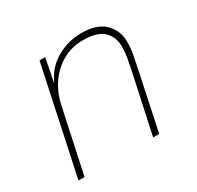

<svg xmlns="http://www.w3.org/2000/svg" viewBox="-123 -683 845 824"><g transform="rotate(-30 300.0 -271.0)"><path d="M44 0 157 -530H185L162 -412Q190 -476 247 -509Q304 -542 370 -542Q447 -542 485 -504.5Q523 -467 523 -412Q523 -381 518 -354Q513 -327 507 -298L444 0H414L479 -302Q485 -331 489 -354.5Q493 -378 493 -408Q493 -452 462.5 -482Q432 -512 360 -512Q306 -512 261 -487Q216 -462 185 -418Q154 -374 142 -317L74 0Z"/></g></svg>

Font: Geist Mono Thin
Style: Italic
Weight: 100
Italic angle: -12°
Monospace: yes
Designer: Basement.studio, Andrés Briganti, Mateo Zaragoza
Foundry: Basement.studio, Vercel, Andrés Briganti, Guido Ferreyra, Mateo Zaragoza
Version: Version 1.500; ttfautohint (v1.8.4.7-5d5b)